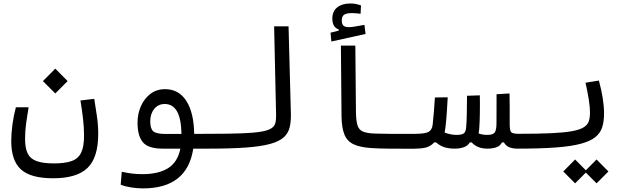

<svg xmlns="http://www.w3.org/2000/svg" viewBox="-20 -843 3556 1092"><path d="M282.2 170.9Q153.8 170.9 98.9 120.4Q43.9 69.8 43.9 -40.5Q43.9 -84.5 50.8 -135Q57.6 -185.5 70.3 -232.9H142.6Q134.8 -187.5 128.7 -142.6Q122.6 -97.7 122.6 -52.7Q122.6 0 137.7 30.3Q152.8 60.5 189 73.5Q225.1 86.4 287.1 86.4Q349.1 86.4 386.7 73.2Q424.3 60.1 441.2 25.9Q458 -8.3 458 -71.3Q458 -119.1 451.9 -170.7Q445.8 -222.2 437.5 -271.5L516.1 -280.8Q522.9 -236.3 530.8 -185.1Q538.6 -133.8 538.6 -81.1Q538.6 53.2 477.8 112.1Q417 170.9 282.2 170.9ZM294.4 -311.5 224.1 -381.8 294.4 -452.6 364.7 -381.8Z M793 228.5Q760.3 228.5 726.3 223.1Q692.4 217.8 666.5 207.5L672.4 133.8Q702.6 140.6 730 144Q757.3 147.5 789.6 147.5Q880.9 147.5 935.5 113.8Q990.2 80.1 1005.9 2.4H905.3Q823.2 2.4 792.7 -33.9Q762.2 -70.3 762.2 -145Q762.2 -195.3 781.2 -238.8Q800.3 -282.2 835.4 -309.1Q870.6 -335.9 918.9 -335.9Q996.6 -335.9 1039.6 -269.3Q1082.5 -202.6 1084.5 -81.5L1171.9 -82Q1196.3 -82 1205.1 -73Q1213.9 -64 1213.9 -39.6Q1213.9 -15.6 1202.1 -6.6Q1190.4 2.4 1166 2.4H1079.1Q1044.9 228.5 793 228.5ZM1012.2 -81.1Q1010.3 -169.9 986.1 -210.7Q961.9 -251.5 917 -251.5Q879.9 -251.5 857.2 -223.6Q834.5 -195.8 834.5 -152.8Q834.5 -110.8 852.1 -95.9Q869.6 -81.1 923.3 -81.1Q930.2 -81.1 937.5 -81.1Q944.8 -81.1 952.6 -81.1Q966.8 -81.1 981.7 -81.1Q996.6 -81.1 1012.2 -81.1Z M1166 2.4Q1138.2 2.4 1138.2 -41Q1138.2 -64.9 1147.7 -73.5Q1157.2 -82 1171.9 -82Q1279.8 -82 1349.9 -84.5Q1419.9 -86.9 1460.9 -93.5Q1502 -100.1 1521.2 -111.8Q1540.5 -123.5 1545.7 -142.1Q1550.8 -160.6 1550.3 -187L1539.1 -693.4H1621.1L1634.3 -200.2Q1635.7 -153.8 1627.7 -119.6Q1619.6 -85.4 1593.8 -62Q1567.9 -38.6 1516.4 -24.4Q1464.8 -10.3 1379.4 -3.9Q1293.9 2.4 1166 2.4Z M2337.9 2.9Q2327.6 2.9 2317.4 2.9Q2307.1 2.9 2296.9 2.9Q2238.8 2.9 2187.5 2.4Q2136.2 2 2089.8 -1Q2027.3 -5.4 1991 -22.5Q1954.6 -39.6 1939 -77.6Q1923.3 -115.7 1922.4 -182.1L1918.9 -583.5H2001L2004.4 -209Q2004.9 -157.7 2012.9 -131.3Q2021 -105 2043.2 -95.2Q2065.4 -85.4 2108.4 -83.5Q2149.9 -82 2195.6 -81.8Q2241.2 -81.5 2300.3 -81.5Q2310.5 -81.5 2321.5 -81.5Q2332.5 -81.5 2343.8 -81.5Q2367.2 -81.5 2367.2 -46.9Q2367.2 -23.9 2359.6 -10.5Q2352.1 2.9 2337.9 2.9ZM1864.7 -606.9 1859.9 -657.2 1906.7 -668.9V-675.3Q1870.1 -688 1870.1 -737.3Q1870.1 -779.3 1898.2 -801.3Q1926.3 -823.2 1971.7 -823.2Q1990.7 -823.2 2005.4 -820.1Q2020 -816.9 2033.2 -812L2030.8 -764.6Q2019 -766.1 2006.6 -767.3Q1994.1 -768.6 1982.9 -768.6Q1949.2 -768.6 1936.5 -758.8Q1923.8 -749 1923.8 -727.5Q1923.8 -705.1 1933.6 -696.8Q1943.4 -688.5 1964.4 -688.5Q1979.5 -688.5 2004.9 -693.1Q2030.3 -697.8 2052.7 -701.7L2059.1 -649.9Z M2566.9 2.4Q2533.7 2.4 2508.3 -5.4Q2482.9 -13.2 2460 -33.2H2449.2Q2435.5 -16.6 2411.9 -7.1Q2388.2 2.4 2338.4 2.4L2343.8 -82Q2397.9 -82 2417.7 -93.3Q2437.5 -104.5 2440.9 -134.8Q2444.8 -167.5 2447.5 -205.1Q2450.2 -242.7 2453.6 -288.6L2526.4 -289.6Q2523.9 -244.6 2521.2 -203.1Q2518.6 -161.6 2513.7 -120.1Q2511.7 -104 2508.8 -89.4Q2524.9 -82.5 2542.7 -79.1Q2560.5 -75.7 2576.7 -75.7Q2606.9 -75.7 2618.2 -84.7Q2629.4 -93.8 2631.3 -118.7Q2634.3 -150.4 2635 -199Q2635.7 -247.6 2636.2 -298.3L2709 -300.8Q2710 -251 2709.2 -200.4Q2708.5 -149.9 2705.6 -109.4Q2704.6 -96.7 2702.1 -84Q2725.1 -75.7 2750.5 -75.7Q2782.7 -75.7 2793.2 -88.9Q2803.7 -102.1 2803.7 -141.6Q2803.7 -179.2 2804 -217.8Q2804.2 -256.3 2804.2 -307.1L2877.9 -311.5Q2878.9 -269.5 2878.9 -232.7Q2878.9 -195.8 2878.9 -164.1Q2878.9 -156.7 2878.9 -149.7Q2878.9 -142.6 2878.9 -135.7Q2878.9 -103 2886.5 -92.5Q2894 -82 2929.7 -82Q2948.2 -82 2956.3 -71.8Q2964.4 -61.5 2964.4 -45.4Q2964.4 -17.1 2952.9 -7.3Q2941.4 2.4 2923.8 2.4Q2897 2.4 2877.4 -5.1Q2857.9 -12.7 2845.7 -33.2H2835Q2824.2 -12.2 2802.2 -4.9Q2780.3 2.4 2752.9 2.4Q2722.2 2.4 2700 -6.8Q2677.7 -16.1 2662.6 -33.2H2651.9Q2641.1 -13.7 2617.7 -5.6Q2594.2 2.4 2566.9 2.4Z M2923.8 2.4Q2909.2 2.4 2909.2 -43Q2909.2 -64 2915.5 -73Q2921.9 -82 2929.7 -82Q3041 -82 3115 -85.4Q3189 -88.9 3233.2 -96.9Q3277.3 -105 3299.3 -118.7Q3321.3 -132.3 3328.4 -152.3Q3335.4 -172.4 3335.4 -200.2Q3335.4 -236.3 3328.1 -280.8Q3320.8 -325.2 3310.1 -372.6L3386.2 -384.8Q3400.4 -333 3408 -285.2Q3415.5 -237.3 3415.5 -197.8Q3415.5 -153.3 3405.3 -120.1Q3395 -86.9 3366.5 -63.5Q3337.9 -40 3283.4 -25.4Q3229 -10.7 3141.1 -4.2Q3053.2 2.4 2923.8 2.4ZM3373 199.7 3312 138.7 3251 199.7 3183.6 132.3 3251 64 3312 125.5 3373 64 3440.4 132.3Z"/></svg>

Font: Cascadia Code NF SemiLight
Style: Regular
Weight: 350
Monospace: yes
Designer: Aaron Bell
Foundry: Saja Typeworks
Version: Version 2404.023; ttfautohint (v1.8.4)